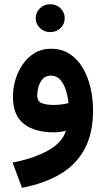

<svg xmlns="http://www.w3.org/2000/svg" viewBox="-20 -629 504 914"><path d="M149.9 -542.5Q149.9 -570.3 170.2 -589.6Q190.4 -608.9 219.2 -608.9Q248 -608.9 268.1 -589.6Q288.1 -570.3 288.1 -542.5Q288.1 -514.6 268.1 -495.4Q248 -476.1 219.2 -476.1Q190.4 -476.1 170.2 -495.4Q149.9 -514.6 149.9 -542.5ZM422.9 -103.5Q422.9 6.8 382.1 81.5Q341.3 156.2 265.4 200.7Q189.5 245.1 84.5 265.1L40 145Q142.1 125 209.5 87.2Q276.9 49.3 293.5 -6.3Q262.7 1 236.8 1Q145.5 1 93.5 -39.3Q41.5 -79.6 41.5 -169.9Q41.5 -208.5 53.2 -248.5Q64.9 -288.6 87.9 -322.3Q110.8 -356 144.8 -376.5Q178.7 -397 223.1 -397Q274.4 -397 312 -372.1Q349.6 -347.2 374.3 -305.2Q398.9 -263.2 410.9 -210.9Q422.9 -158.7 422.9 -103.5ZM235.8 -129.4Q256.3 -129.4 274.7 -132.1Q293 -134.8 306.2 -138.2Q303.2 -168.5 293.9 -198.7Q284.7 -229 267.3 -249Q250 -269 222.2 -269Q196.8 -269 182.6 -252.4Q168.5 -235.8 162.8 -213.9Q157.2 -191.9 157.2 -174.8Q157.2 -146.5 179 -137.9Q200.7 -129.4 235.8 -129.4Z"/></svg>

Font: Vazirmatn RD UI FD
Style: Bold
Weight: 700
Designer: Saber Rastikerdar
Foundry: Saber Rastikerdar
Version: Version 33.003